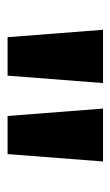

<svg xmlns="http://www.w3.org/2000/svg" viewBox="90 -844 298 519"><g transform="rotate(90 239.5 -585.0)"><path d="M205 -714 185 -456H81L61 -714ZM417 -714 397 -456H294L274 -714Z"/></g></svg>

Font: Noto Sans Cherokee
Style: Regular
Weight: 400
Designer: Monotype Design Team
Foundry: Monotype Imaging Inc.
Version: Version 2.001